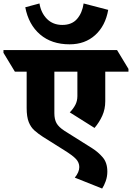

<svg xmlns="http://www.w3.org/2000/svg" viewBox="-94 -916 762 1109"><path d="M452 -177 309 -267Q329 -287 341 -310Q353 -333 353 -361V-502H220V-262Q220 -227 232.5 -204.5Q245 -182 279 -160L438 -60Q473 -38 499.5 -7Q526 24 526 75Q526 104 516.5 130.5Q507 157 496 173L338 110Q364 78 364 49Q364 23 345 2.5Q326 -18 276 -49L155 -125Q127 -143 105.5 -162Q84 -181 72 -211Q60 -241 60 -292V-502H-8L-74 -611V-627H582L648 -518V-502H514V-331Q514 -286 497 -248Q480 -210 452 -177ZM308 -660Q204 -660 137.5 -717Q71 -774 52 -874L134 -896Q143 -841 177.5 -806.5Q212 -772 266 -772Q321 -772 351 -806.5Q381 -841 389 -896L531 -859Q515 -767 456 -713.5Q397 -660 308 -660Z"/></svg>

Font: Noto Serif Devanagari Black
Style: Regular
Weight: 900
Designer: Universal Thirst, Indian Type Foundry and the Monotype Design Team
Foundry: Monotype Imaging Inc.
Version: Version 2.004; ttfautohint (v1.8.4.7-5d5b)